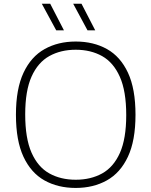

<svg xmlns="http://www.w3.org/2000/svg" viewBox="-20 -964 784 994"><path d="M372 9Q280 9 210.2 -30Q140.5 -69 101.5 -152.5Q62.5 -236 62.5 -370Q62.5 -504 101.8 -587.5Q141 -671 211 -710Q281 -749 372 -749Q464 -749 533.8 -710Q603.5 -671 642.5 -587.5Q681.5 -504 681.5 -370Q681.5 -236 642.2 -152.5Q603 -69 533 -30Q463 9 372 9ZM372 -33.5Q450 -33.5 509 -66.2Q568 -99 600.8 -172.5Q633.5 -246 633.5 -368Q633.5 -492 600.5 -566.2Q567.5 -640.5 508.8 -673.5Q450 -706.5 372 -706.5Q294.5 -706.5 235.5 -673.8Q176.5 -641 143.5 -567.8Q110.5 -494.5 110.5 -372Q110.5 -248 143.2 -173.8Q176 -99.5 235 -66.5Q294 -33.5 372 -33.5ZM433 -807 359 -944.5H402L473 -807ZM271 -807 196.5 -944.5H240L311 -807Z"/></svg>

Font: Encode Sans SC SemiExpanded ExtraLight
Style: Regular
Weight: 250
Width: 6
Designer: Multiple Designers
Foundry: Impallari Type
Version: Version 3.002